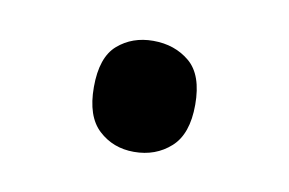

<svg xmlns="http://www.w3.org/2000/svg" viewBox="-32 -457 327 217"><g transform="rotate(10 131.5 -348.5)"><path d="M73.2 -348.6Q73.2 -382.8 89.8 -397.2Q106.4 -411.6 130.4 -411.6Q155.3 -411.6 172.4 -397.2Q189.5 -382.8 189.5 -348.6Q189.5 -314.9 172.4 -299.6Q155.3 -284.2 130.4 -284.2Q106.4 -284.2 89.8 -299.6Q73.2 -314.9 73.2 -348.6Z"/></g></svg>

Font: Open Sans
Style: Regular
Weight: 400
Designer: Monotype Design Team
Foundry: Monotype Imaging Inc.
Version: Version 3.000; ttfautohint (v1.8.4)